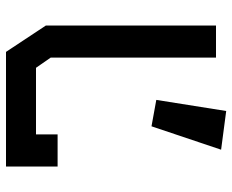

<svg xmlns="http://www.w3.org/2000/svg" viewBox="-87 -687 774 640"><g transform="rotate(90 300.0 -367.0)"><path d="M65 -700V-133L153 0H535V-172H428V-100H206L172 -149V-700ZM350 -734 479 -717 401 -485 313 -501Z"/></g></svg>

Font: Kode Mono SemiBold
Style: Regular
Weight: 600
Monospace: yes
Designer: Isa Ozler
Foundry: Kadena LLC
Version: Version 1.206;gftools[0.9.28]